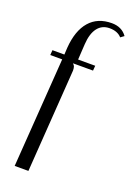

<svg xmlns="http://www.w3.org/2000/svg" viewBox="-155 -744 656 937"><g transform="rotate(20 173.0 -275.5)"><path d="M317.9 -632.8Q296.4 -657.2 254.9 -657.2Q215.8 -657.2 193.1 -627.7Q170.4 -598.1 167 -542L162.1 -460.9H251L249 -435.1H146V-433.1Q157.2 -426.8 157.2 -401.9L120.1 132.8H48.8L88.9 -435.1H26.9L28.8 -460.9H90.8L92.8 -497.1Q99.6 -587.9 141.6 -636Q183.6 -684.1 256.8 -684.1Q308.6 -684.1 335.9 -646Z"/></g></svg>

Font: FoglihtenNo07calt
Style: Regular
Weight: 500
Designer: gluk (gluksza@wp.pl)
Foundry: gluk (gluksza@wp.pl)
Version: Version 0.844